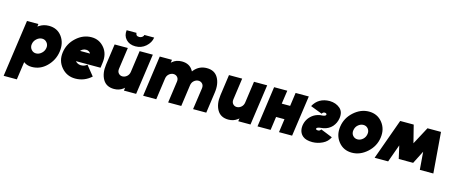

<svg xmlns="http://www.w3.org/2000/svg" viewBox="-52 -1389 5353 2277"><g transform="rotate(15 2625.0 -250.0)"><path d="M258 -500 254 -467Q257 -470 260.5 -472.5Q264 -475 268 -477Q320 -512 386 -512Q488 -512 545 -436Q602 -360 587 -250Q572 -142 493 -64Q416 12 313 12Q258 12 220 -14Q218 -16 216 -17.5Q214 -19 212 -20L181 200H19L118 -500ZM320 -156Q356 -156 387 -184Q417 -211 423 -250Q429 -288 406 -316Q383 -344 347 -344Q311 -344 280 -316Q250 -289 244 -250Q238 -212 261 -184Q284 -156 320 -156Z M1104 -190 1112 -250Q1128 -362 1069 -435Q1007 -512 910 -512Q806 -512 723 -436Q639 -360 624 -250Q609 -143 676 -65Q742 12 846 12Q957 12 1042 -65L945 -185Q915 -158 870 -158Q845 -158 824 -171Q818 -175 812.5 -179.5Q807 -184 802 -190ZM884 -352Q906 -352 920 -342Q932 -335 940 -320H817Q828 -332 840 -340Q860 -352 884 -352Z M1288 -700Q1279 -633 1320 -588Q1362 -542 1436 -542Q1509 -542 1562 -588Q1617 -636 1626 -700H1505Q1504 -684 1487 -672Q1472 -661 1452 -661Q1430 -661 1419 -672Q1408 -684 1409 -700ZM1194 -500 1158 -244Q1150 -188 1157 -142Q1164 -96 1185 -60Q1227 12 1322 12Q1385 12 1431 -23Q1436 -26 1439.5 -29.5Q1443 -33 1447 -37L1442 0H1592L1663 -500H1501L1464 -236Q1459 -201 1435 -180Q1410 -158 1380 -158Q1351 -158 1332 -180Q1314 -201 1319 -236L1356 -500Z M2453 0 2489 -256Q2497 -312 2490 -358Q2483 -404 2462 -440Q2420 -512 2325 -512Q2232 -512 2172 -441Q2170 -438 2167 -434.5Q2164 -431 2162 -428Q2161 -431 2159 -434Q2157 -437 2155 -440Q2113 -512 2018 -512Q1949 -512 1903 -472Q1901 -470 1898 -467.5Q1895 -465 1893 -463L1898 -500H1748L1678 0H1839L1876 -264Q1881 -299 1905 -320Q1930 -342 1960 -342Q1990 -342 2009 -320Q2027 -299 2022 -264L1985 0H2146L2183 -264Q2188 -299 2212 -320Q2237 -342 2267 -342Q2297 -342 2316 -320Q2334 -299 2329 -264L2291 0Z M2598 -500 2562 -244Q2554 -188 2561 -142Q2568 -96 2589 -60Q2631 12 2726 12Q2789 12 2835 -23Q2840 -26 2843.5 -29.5Q2847 -33 2851 -37L2846 0H2996L3067 -500H2905L2868 -236Q2863 -201 2839 -180Q2814 -158 2784 -158Q2755 -158 2736 -180Q2718 -201 2723 -236L2760 -500Z M3082 0H3243L3266 -165H3369L3346 0H3507L3578 -500H3416L3393 -335H3290L3314 -500H3152Z M3634 -397Q3688 -376 3717.5 -365Q3747 -354 3759.5 -349Q3772 -344 3775 -343Q3778 -342 3778 -342Q3784 -354 3792 -359Q3800 -364 3811 -364Q3823 -364 3830 -358Q3837 -353 3835 -343Q3830 -326 3789 -323Q3779 -322 3772.5 -322Q3766 -322 3764 -321Q3712 -312 3674 -283Q3607 -231 3595 -149Q3585 -65 3640 -20Q3679 12 3758 12Q3823 11 3882 -18Q3940 -46 3967 -103Q3913 -125 3883 -137Q3853 -149 3840 -154Q3827 -159 3824.5 -160Q3822 -161 3822 -161Q3810 -139 3787 -139Q3772 -139 3765 -144Q3759 -148 3761 -158Q3766 -173 3823 -179Q3828 -180 3832.5 -180Q3837 -180 3840 -181Q3874 -187 3901 -202Q3928 -217 3948 -239Q3968 -262 3980 -288Q3992 -314 3997 -345Q4009 -426 3959 -468Q3909 -510 3835 -512Q3764 -512 3713 -482Q3664 -453 3634 -397Z M4316 -512Q4214 -512 4129 -435Q4045 -359 4030 -250Q4015 -142 4077 -65Q4139 12 4242 12Q4344 12 4429 -65Q4513 -141 4528 -250Q4543 -358 4481 -435Q4419 -512 4316 -512ZM4292 -342Q4328 -342 4350 -315Q4372 -288 4366 -250Q4363 -231 4355 -215Q4347 -199 4332 -185Q4302 -158 4266 -158Q4231 -158 4208 -185Q4186 -212 4192 -250Q4195 -269 4203 -285.5Q4211 -302 4226 -315Q4256 -342 4292 -342Z M4800 -60H4977L4866 -500H4700ZM4520 0H4686L4866 -500H4700ZM5075 0H5241L5201 -500H5035ZM4800 -60H4977L5201 -500H5035Z"/></g></svg>

Font: Unageo
Style: Black-Italic
Weight: 900
Designer: Richard Sepsi
Foundry: Richard Sepsi
Version: Version 2.000